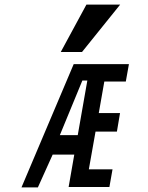

<svg xmlns="http://www.w3.org/2000/svg" viewBox="-20 -811 640 831"><path d="M299 -533.5H538L524.5 -458H431.5L407.5 -321.5H499.5L486 -241.5H393.5L364.5 -78H467L453.5 -1.5H277L301.5 -142H208L144 0H73ZM316.5 -226 358 -462.5H336.5L239 -226ZM243 -586 354 -791H500L335 -586Z"/></svg>

Font: JuliaMono BoldItalic
Style: Regular
Weight: 700
Italic angle: -9°
Monospace: yes
Designer: cormullion
Foundry: corm
Version: Version 0.049; ttfautohint (v1.8.4)